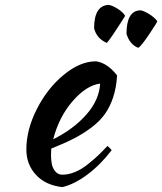

<svg xmlns="http://www.w3.org/2000/svg" viewBox="-20 -720 658 779"><path d="M455.1 -414.1Q452.1 -365.2 439.5 -326.4Q426.8 -287.6 406.2 -258.3Q385.7 -229 352.3 -203.6Q318.8 -178.2 280.5 -158.4Q242.2 -138.7 188 -117.2Q188 -113.3 187.5 -104.2Q187 -95.2 187 -90.8Q187 -70.8 190.2 -54.4Q193.4 -38.1 204.3 -24.7Q215.3 -11.2 232.9 -11.2Q258.3 -11.2 284.7 -22.2Q311 -33.2 336.7 -53.7Q362.3 -74.2 378.4 -89.6Q394.5 -105 416 -127.9Q425.8 -119.6 433.1 -110.8Q388.2 -51.8 334.5 -11.7Q280.8 28.3 232.9 39.1Q165 31.7 126 -10.5Q86.9 -52.7 86.9 -113.8Q86.9 -193.8 129.6 -277.8Q172.4 -361.8 238.8 -416.5Q305.2 -471.2 369.1 -471.2Q415 -465.3 455.1 -414.1ZM386.2 -380.9Q330.1 -373.5 274.7 -309.6Q219.2 -245.6 195.8 -154.8Q278.8 -196.3 330.8 -255.6Q382.8 -314.9 386.2 -380.9ZM361.8 -605Q361.8 -696.8 419.9 -700.2Q434.1 -698.7 456.3 -685.1Q478.5 -671.4 487.8 -655.8Q487.8 -655.3 471.9 -630.4Q456.1 -605.5 437.5 -578.1Q418.9 -550.8 413.1 -545.9Q372.1 -564 361.8 -605ZM493.2 -583Q493.2 -675.8 548.8 -678.2Q561.5 -677.2 584.5 -663.3Q607.4 -649.4 618.2 -633.8Q618.2 -629.9 585.2 -580.8Q552.2 -531.7 541 -525.9Q506.3 -539.1 493.2 -583Z"/></svg>

Font: Kaushan Script
Style: Regular
Weight: 400
Designer: Pablo Impallari
Foundry: Pablo Impallari
Version: Version 1.002